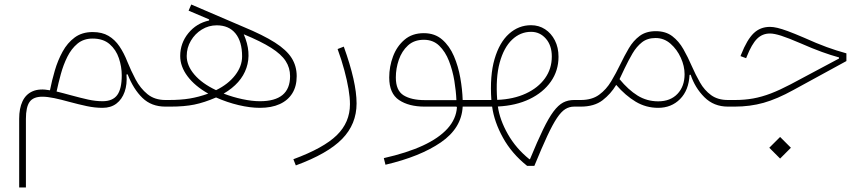

<svg xmlns="http://www.w3.org/2000/svg" viewBox="-20 -472 3832 850"><path d="M390.1 -301.3Q437 -301.3 465.3 -276.6Q493.7 -252 506.3 -214.4Q519 -176.8 519 -138.2Q519 -78.6 499 -51.3Q479 -23.9 434.1 -23.9Q403.3 -23.9 370.1 -31.2Q336.9 -38.6 292 -50.8Q277.8 -54.7 261.2 -59.1Q244.6 -63.5 230.5 -66.9Q238.3 -103.5 249.3 -144Q260.3 -184.6 278.1 -220.5Q295.9 -256.3 323 -278.8Q350.1 -301.3 390.1 -301.3ZM390.1 -330.1Q343.3 -330.1 310.8 -306.2Q278.3 -282.2 257.1 -243.4Q235.8 -204.6 222.7 -159.7Q209.5 -114.7 201.2 -72.3Q154.8 -81.1 124.5 -67.9Q94.2 -54.7 79.6 -23.4Q64.9 7.8 64.9 53.7V357.9H94.7V54.2Q94.7 2 111.1 -21Q127.4 -43.9 167.5 -43.9Q189.5 -43.9 220 -37.6Q250.5 -31.2 285.2 -21.5Q328.6 -9.8 364.3 -2.2Q399.9 5.4 434.1 5.4Q470.7 5.4 495.4 -13.4Q520 -32.2 531.7 -65.4Q543.5 -98.6 540 -142.1L544.9 -143.1Q570.8 -77.1 610.6 -38.6Q650.4 0 712.4 0H712.9V-29.3H712.4Q664.6 -29.3 632.8 -55.2Q601.1 -81.1 580.3 -120.4Q559.6 -159.7 543.9 -198.7Q528.8 -237.3 508.8 -266.8Q488.8 -296.4 460.4 -313.2Q432.1 -330.1 390.1 -330.1Z M712.9 -29.3Q708 -29.3 705.6 -25.6Q703.1 -22 703.1 -14.6Q703.1 -7.3 705.6 -3.7Q708 0 712.9 0H734.9Q795.9 0 840.3 -9Q884.8 -18.1 936.5 -40.5Q985.8 -18.6 1036.6 -6.6Q1087.4 5.4 1130.4 5.4Q1182.1 5.4 1218.5 -11.2Q1254.9 -27.8 1274.2 -59.1Q1293.5 -90.3 1293.5 -134.8Q1293.5 -179.7 1271 -215.3Q1248.5 -251 1196.8 -283.9Q1145 -316.9 1056.6 -353.5L826.7 -452.1L814.9 -424.8L905.8 -386.2V-381.3Q849.6 -369.1 813.7 -325Q777.8 -280.8 777.8 -224.1Q777.8 -177.7 810.1 -134.5Q842.3 -91.3 901.9 -57.6Q859.9 -42.5 820.1 -35.9Q780.3 -29.3 727.1 -29.3ZM936.5 -72.8Q874.5 -102.1 840.6 -141.8Q806.6 -181.6 806.6 -224.1Q806.6 -260.7 825 -291.7Q843.3 -322.8 873.5 -341.3Q903.8 -359.9 939.5 -359.9Q993.2 -359.9 1022.5 -324Q1051.8 -288.1 1051.8 -222.2Q1051.8 -178.7 1021 -138.9Q990.2 -99.1 936.5 -72.8ZM970.2 -57.6Q1047.9 -103 1071 -171.4Q1094.2 -239.7 1059.1 -320.3Q1135.7 -288.6 1180.4 -260.3Q1225.1 -231.9 1244.6 -201.9Q1264.2 -171.9 1264.2 -134.8Q1264.2 -23.9 1130.9 -23.9Q1095.7 -23.9 1053.2 -33Q1010.7 -42 970.2 -57.6Z M1474.6 -254.9Q1492.7 -205.1 1504.6 -160.4Q1516.6 -115.7 1522.9 -78.1Q1529.3 -40.5 1529.3 -10.7Q1529.3 69.8 1470.9 126.7Q1412.6 183.6 1278.8 232.9L1289.6 260.3Q1430.7 208.5 1494.6 143.1Q1558.6 77.6 1558.6 -14.2Q1558.6 -62 1544.4 -124.5Q1530.3 -187 1502 -265.6Z M2000.5 -28.8Q1964.8 -28.8 1929.7 -28.8Q1894.5 -28.8 1859.9 -28.8Q1801.3 -28.8 1766.8 -50Q1732.4 -71.3 1732.4 -128.9Q1732.4 -168.9 1745.6 -207.3Q1758.8 -245.6 1786.1 -270.8Q1813.5 -295.9 1856.4 -295.9Q1897.5 -295.9 1924.6 -269.5Q1951.7 -243.2 1967.8 -201.7Q1983.9 -160.2 1991.5 -114Q1999 -67.9 2000.5 -28.8ZM2002.9 2.9Q1999.5 54.7 1961.2 97.2Q1922.9 139.6 1852.1 172.4Q1781.2 205.1 1679.2 228L1686.5 257.3Q1840.3 221.2 1931.9 158.2Q2023.4 95.2 2028.3 0H2077.1V-29.3H2028.3Q2026.9 -75.7 2017.8 -127.2Q2008.8 -178.7 1989.5 -223.6Q1970.2 -268.6 1937.5 -296.9Q1904.8 -325.2 1856.4 -325.2Q1804.7 -325.2 1770.8 -296.1Q1736.8 -267.1 1720 -222.2Q1703.1 -177.2 1703.1 -128.9Q1703.1 -58.1 1746.6 -29.1Q1790 0 1859.9 0Q1894.5 0 1929.7 0Q1964.8 0 2000.5 0Z M2331.1 -360.4Q2275.9 -360.4 2233.4 -322.3Q2190.9 -284.2 2169.4 -210.4Q2147.9 -136.7 2155.3 -29.3H2077.1Q2072.3 -29.3 2069.8 -25.4Q2067.4 -21.5 2067.4 -14.6Q2067.4 -7.8 2069.8 -3.9Q2072.3 0 2077.1 0H2158.7Q2168 67.9 2206.8 137.9Q2245.6 208 2313.5 262.2H2345.7Q2378.9 181.2 2402.8 129.9Q2426.8 78.6 2445.8 50.3Q2464.8 22 2482.7 11Q2500.5 0 2521.5 0H2550.8V-29.3H2521.5Q2494.6 -29.3 2473.1 -18.1Q2451.7 -6.8 2430.4 21.5Q2409.2 49.8 2384.3 101.1Q2359.4 152.3 2326.2 232.9H2323.7Q2264.6 185.5 2228.5 122.1Q2192.4 58.6 2184.1 -0.5Q2264.2 -4.4 2324.5 -33.4Q2384.8 -62.5 2418.7 -110.8Q2452.6 -159.2 2452.6 -220.7Q2452.6 -261.7 2436.5 -293.2Q2420.4 -324.7 2393.1 -342.5Q2365.7 -360.4 2331.1 -360.4ZM2181.2 -29.8Q2173.8 -127.4 2192.1 -194.6Q2210.4 -261.7 2247.1 -296.4Q2283.7 -331.1 2331.1 -331.1Q2370.1 -331.1 2396.5 -301Q2422.9 -271 2422.9 -221.7Q2422.9 -167.5 2392.6 -125.2Q2362.3 -83 2307.9 -57.9Q2253.4 -32.7 2181.2 -29.8Z M2722.7 -121.6 2745.1 -168.9Q2762.2 -204.6 2780 -235.1Q2797.9 -265.6 2822 -284.7Q2846.2 -303.7 2882.3 -303.7Q2919.9 -303.7 2948.7 -278.3Q2977.5 -252.9 2994.1 -216.1Q3010.7 -179.2 3010.7 -143.6Q3010.7 -89.4 2979.2 -56.4Q2947.8 -23.4 2894 -23.4Q2843.8 -23.4 2802.7 -48.8Q2761.7 -74.2 2722.7 -121.6ZM2550.8 -29.3Q2544.4 -29.3 2542.7 -25.1Q2541 -21 2541 -14.6Q2541 -8.3 2542.7 -4.2Q2544.4 0 2550.8 0Q2610.8 0 2647.5 -28.1Q2684.1 -56.2 2708 -96.2Q2749 -48.8 2794.4 -21.7Q2839.8 5.4 2893.6 5.4Q2952.1 5.4 2990.7 -33.4Q3029.3 -72.3 3032.7 -140.6L3037.6 -141.1Q3056.6 -83.5 3098.4 -41.7Q3140.1 0 3202.6 0H3203.1V-29.3H3202.6Q3157.7 -29.3 3128.2 -50.8Q3098.6 -72.3 3078.9 -106.9Q3059.1 -141.6 3042 -180.7Q3025.4 -219.2 3005.4 -254.4Q2985.4 -289.6 2956.3 -311.8Q2927.2 -334 2883.3 -334Q2840.3 -334 2812 -313Q2783.7 -292 2763.9 -258.3Q2744.1 -224.6 2726.1 -187Q2707.5 -148.4 2685.8 -112.1Q2664.1 -75.7 2632.3 -52.5Q2600.6 -29.3 2550.8 -29.3Z M3385.7 182.1 3433.6 230 3481.4 182.1 3433.6 134.3ZM3388.7 -353Q3345.7 -353 3316.4 -324.7Q3287.1 -296.4 3261.2 -231L3258.3 -223.6L3283.2 -214.4L3286.1 -221.7Q3308.1 -276.9 3331.5 -300.3Q3355 -323.7 3388.7 -323.7Q3407.2 -323.7 3438 -314Q3468.8 -304.2 3525.4 -279.8Q3577.6 -256.8 3618.2 -242.2Q3658.7 -227.5 3694.3 -217.8V-212.9L3480 -98.6Q3432.6 -73.7 3392.6 -58.3Q3352.5 -43 3314.5 -36.1Q3276.4 -29.3 3234.4 -29.3H3203.1Q3198.2 -29.3 3195.8 -25.9Q3193.4 -22.5 3193.4 -14.6Q3193.4 -6.8 3195.8 -3.4Q3198.2 0 3203.1 0H3232.4Q3300.3 0 3360.4 -16.8Q3420.4 -33.7 3492.7 -73.7L3727.1 -201.7V-235.8Q3682.6 -248 3639.6 -263.7Q3596.7 -279.3 3538.1 -305.7Q3496.1 -323.7 3468.3 -334Q3440.4 -344.2 3421.9 -348.6Q3403.3 -353 3388.7 -353Z"/></svg>

Font: Estedad VF
Style: Regular
Weight: 100
Designer: Amin Abedi
Version: Version 7.3